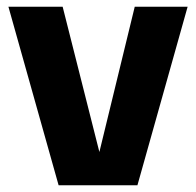

<svg xmlns="http://www.w3.org/2000/svg" viewBox="-20 -550 582 570"><path d="M154 0 5 -530H166L300 0ZM251 0 380 -530H537L388 0Z"/></svg>

Font: Radio Canada Big
Style: Regular
Weight: 400
Designer: Étienne Aubert Bonn
Foundry: Coppers and Brasses
Version: Version 1.001